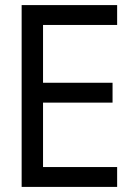

<svg xmlns="http://www.w3.org/2000/svg" viewBox="-20 -734 540 754"><path d="M65 -714H440V-636H149V-409H422V-331H149V-78H440V0H65Z"/></svg>

Font: Noto Sans Mono UI Cond
Style: Regular
Weight: 400
Width: 3
Monospace: yes
Designer: Monotype Design team
Foundry: Monotype Imaging Inc.
Version: Version 1.000